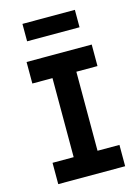

<svg xmlns="http://www.w3.org/2000/svg" viewBox="-122 -879 693 948"><g transform="rotate(-15 225.0 -405.0)"><path d="M55 0V-109H163V-513H60V-623H393V-513H285V-109H397V0ZM89 -721V-810H357V-721Z"/></g></svg>

Font: Inconsolata SemiCondensed Black
Style: Regular
Weight: 900
Width: 4
Monospace: yes
Designer: Raph Levien, Cyreal, Brenton Simpson
Foundry: Raph Levien, Cyreal, Google
Version: Version 3.001; ttfautohint (v1.8.2.53-6de2)